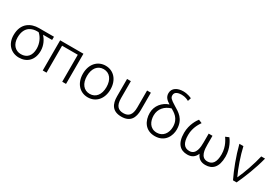

<svg xmlns="http://www.w3.org/2000/svg" viewBox="58 -1807 4108 2850"><g transform="rotate(30 2112.5 -381.5)"><path d="M289 12C427 12 522 -79 522 -236C522 -335 476 -413 432 -462H587V-517H330C198 -517 55 -449 55 -239C55 -82 157 12 289 12ZM325 -462H356C415 -411 454 -325 454 -234C454 -113 392 -47 289 -47C194 -47 124 -119 124 -239C124 -436 262 -462 325 -462Z M758 0V-462H1027V0H1092V-517H693V0Z M1469 12C1607 12 1705 -95 1705 -258C1705 -421 1607 -529 1469 -529C1331 -529 1233 -421 1233 -258C1233 -95 1331 12 1469 12ZM1469 -470C1572 -470 1636 -387 1636 -258C1636 -129 1572 -47 1469 -47C1366 -47 1302 -129 1302 -258C1302 -387 1366 -470 1469 -470Z M2044 11C2199 11 2248 -87 2248 -220V-517H2183V-226C2183 -96 2132 -49 2044 -49C1956 -49 1905 -96 1905 -226V-517H1840V-220C1840 -87 1889 11 2044 11Z M2618 13C2795 13 2855 -131 2855 -234C2855 -418 2739 -474 2656 -525C2560 -584 2543 -602 2543 -645C2543 -707 2612 -720 2661 -720C2725 -720 2770 -695 2785 -686L2803 -742C2793 -747 2732 -776 2657 -776C2560 -776 2477 -732 2477 -642C2477 -573 2519 -539 2575 -504C2468 -469 2383 -374 2383 -249C2383 -115 2453 13 2618 13ZM2632 -469C2683 -437 2786 -390 2786 -240C2786 -136 2727 -46 2619 -46C2499 -46 2452 -147 2452 -247C2452 -360 2528 -440 2632 -469Z M2972 -248C2972 -61 3056 9 3172 9C3241 9 3295 -17 3327 -93C3359 -17 3414 9 3483 9C3599 9 3683 -61 3683 -248C3683 -395 3608 -502 3588 -527L3529 -502C3542 -481 3615 -387 3615 -250C3615 -113 3569 -52 3482 -52C3365 -52 3360 -191 3360 -271V-420H3295V-271C3295 -190 3289 -52 3173 -52C3086 -52 3040 -113 3040 -250C3040 -387 3113 -481 3126 -502L3067 -527C3047 -502 2972 -395 2972 -248Z M3765 -517C3813 -329 3885 -144 3954 0H4016C4083 -145 4157 -328 4205 -517H4140C4107 -374 4043 -188 3987 -70C3931 -188 3866 -374 3834 -517Z"/></g></svg>

Font: Repo Light
Style: Regular
Weight: 300
Designer: Stefan Peev
Foundry: Context Ltd
Version: Version 001.502